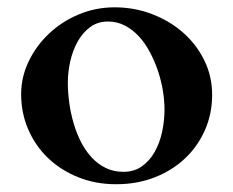

<svg xmlns="http://www.w3.org/2000/svg" viewBox="-20 -480 624 514"><path d="M36.6 -228Q36.6 -273.9 56.9 -315.9Q77.1 -357.9 111.3 -390.1Q145.5 -422.4 190.9 -441.4Q236.3 -460.4 286.6 -460.4Q339.4 -460.4 386.7 -442.4Q434.1 -424.3 470 -392.8Q505.9 -361.3 526.9 -318.6Q547.9 -275.9 547.9 -226.1Q547.9 -175.3 528.6 -131.6Q509.3 -87.9 475.1 -55.7Q440.9 -23.4 393.8 -5.1Q346.7 13.2 291 13.2Q235.8 13.2 189.2 -5.6Q142.6 -24.4 108.6 -56.9Q74.7 -89.4 55.7 -133.3Q36.6 -177.2 36.6 -228ZM161.6 -258.8Q161.6 -232.4 165.5 -204.3Q169.4 -176.3 177.2 -149.7Q185.1 -123 197 -99.6Q209 -76.2 225.6 -58.3Q242.2 -40.5 263.2 -30.3Q284.2 -20 310.5 -20Q339.4 -20 360.1 -34.9Q380.9 -49.8 394.3 -73.7Q407.7 -97.7 414.1 -127.4Q420.4 -157.2 420.4 -187Q420.4 -210.9 416 -237.5Q411.6 -264.2 402.8 -290.3Q394 -316.4 381.3 -340.3Q368.7 -364.3 351.8 -382.6Q335 -400.9 314.2 -411.6Q293.5 -422.4 269 -422.4Q241.7 -422.4 221.4 -407.5Q201.2 -392.6 188 -368.9Q174.8 -345.2 168.2 -316.2Q161.6 -287.1 161.6 -258.8Z"/></svg>

Font: Cardo
Style: Bold
Weight: 700
Designer: David J. Perry
Foundry: David J. Perry
Version: Version 1.0011